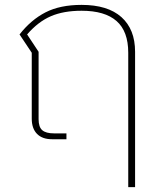

<svg xmlns="http://www.w3.org/2000/svg" viewBox="-20 -570 653 786"><path d="M201 -24H252V0H193Q153 0 131.5 -22Q110 -44 110 -84V-354L60 -429Q107 -489 166.5 -519.5Q226 -550 314 -550Q421 -550 477 -500Q533 -450 533 -358V196H505V-354Q505 -442 457 -484Q409 -526 314 -526Q240 -526 188 -503.5Q136 -481 91 -429L138 -358V-82Q138 -50 153 -37Q168 -24 201 -24Z"/></svg>

Font: Prompt Thin
Style: Regular
Weight: 100
Designer: Katatrad Team
Foundry: CadsonDemak
Version: Version 1.030